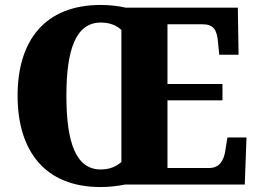

<svg xmlns="http://www.w3.org/2000/svg" viewBox="-20 -745 1038 775"><path d="M386 10C418 10 456 6 484 0H968L975 -190H898L890 -140C884 -96 865 -67 825 -67H656V-340H878V-406H656V-647H797C841 -647 856 -626 860 -574L865 -524H943L940 -714H488C459 -721 420 -725 387 -725C160 -725 51 -580 51 -359C51 -137 160 10 386 10ZM386 -61C286 -61 248 -171 248 -358C248 -545 286 -654 387 -654C425 -654 452 -641 470 -624V-91C447 -72 423 -61 386 -61Z"/></svg>

Font: Noto Serif Sinhala SemiCondensed Black
Style: Regular
Weight: 900
Width: 4
Designer: Jelle Bosma - Monotype Design Team
Foundry: Monotype Imaging Inc.
Version: Version 2.007